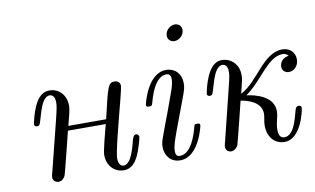

<svg xmlns="http://www.w3.org/2000/svg" viewBox="-70 -797 1561 950"><g transform="rotate(-10 710.0 -322.5)"><path d="M83 -290C83 -277 98 -276 106 -280C121 -288 133 -418 184 -418C194 -418 210 -411 210 -380C210 -362 209 -353 194 -292L132 -45C130 -36 126 -26 126 -16C126 1 140 11 154 11C172 11 184 -4 188 -14C192 -24 243 -229 243 -230H433C394 -85 399 -81 399 -79C399 -25 436 11 483 11C521 11 541 -18 553 -40C571 -75 586 -134 586 -140C586 -146 579 -154 571 -154C564 -154 557 -148 552 -130C545 -105 526 -12 485 -12C475 -12 459 -19 459 -52C459 -102 539 -374 540 -404C540 -421 526 -430 512 -430C480 -430 476 -412 439 -253H249C265 -312 270 -335 270 -352C270 -404 235 -442 187 -442C174 -442 162 -439 151 -432C101 -401 83 -290 83 -290Z M806 -608C806 -583 826 -575 840 -575C860 -575 888 -594 888 -623C888 -648 868 -656 854 -656C833 -656 806 -636 806 -608ZM645 -288C645 -278 655 -278 660 -278C673 -278 674 -280 678 -294C687 -327 713 -420 771 -420C782 -420 793 -415 793 -392C793 -368 782 -339 775 -320L745 -237C732 -204 720 -171 708 -138C694 -100 690 -89 690 -69C690 -30 714 11 766 11C860 11 893 -139 893 -143C893 -153 885 -153 878 -153C865 -153 865 -151 861 -136C853 -107 826 -11 768 -11C760 -11 746 -12 746 -39C746 -65 759 -98 772 -135L836 -306C846 -335 848 -343 848 -362C848 -417 810 -442 773 -442C679 -442 645 -293 645 -288Z M951 -290C951 -277 966 -276 974 -280C989 -288 1001 -418 1052 -418C1062 -418 1078 -412 1078 -379C1078 -355 1068 -321 1061 -292L1000 -45C998 -36 994 -26 994 -16C994 1 1007 11 1021 11C1039 11 1052 -4 1056 -14C1060 -24 1110 -228 1110 -228C1145 -223 1213 -204 1213 -145C1213 -127 1206 -109 1206 -85C1206 -29 1239 11 1290 11C1375 11 1402 -133 1402 -140C1402 -149 1398 -153 1388 -153C1375 -153 1371 -141 1369 -131C1357 -86 1339 -12 1293 -12C1282 -12 1264 -17 1264 -52C1264 -93 1278 -116 1278 -146C1278 -220 1191 -243 1143 -249C1231 -311 1278 -419 1356 -419C1368 -419 1374 -414 1383 -406C1340 -398 1337 -367 1337 -358C1337 -339 1352 -326 1371 -326C1398 -326 1420 -350 1420 -381C1420 -416 1395 -442 1357 -442C1259 -442 1209 -307 1119 -261C1137 -333 1137 -334 1137 -352C1137 -413 1092 -442 1054 -442C1041 -442 1030 -439 1019 -432C969 -401 951 -290 951 -290Z"/></g></svg>

Font: CMU Serif
Style: Italic
Weight: 500
Italic angle: -14.04°
Version: Version 0.7.0